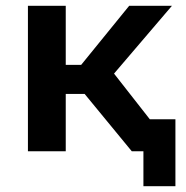

<svg xmlns="http://www.w3.org/2000/svg" viewBox="-20 -520 640 660"><path d="M271 -197H206V0H76V-500H206V-297H259L424 -500H571L372 -267L495 -110H583V120H473V0H433Z"/></svg>

Font: PT Mono
Style: Bold
Weight: 700
Monospace: yes
Designer: A.Korolkova, I.Chaeva
Foundry: ParaType Ltd
Version: Version 1.000 OFL